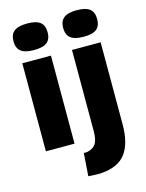

<svg xmlns="http://www.w3.org/2000/svg" viewBox="-141 -850 872 1146"><g transform="rotate(-15 295.0 -277.0)"><path d="M142 -602Q86 -602 61 -622Q36 -642 36 -684Q36 -726 61 -746Q86 -766 142 -766Q198 -766 222.5 -746Q247 -726 247 -684Q247 -642 222.5 -622Q198 -602 142 -602ZM53 0V-544H230V0ZM537 -544V-36Q537 79 491.5 141Q446 203 343 211Q332 212 317 212Q302 212 287 211Q272 210 259 209L269 68Q276 69 281.5 68.5Q287 68 293 67Q329 59 344.5 34Q360 9 360 -44V-544ZM448 -602Q393 -602 368 -622Q343 -642 343 -684Q343 -726 368 -746Q393 -766 448 -766Q504 -766 528.5 -746Q553 -726 553 -684Q553 -642 529 -622Q505 -602 448 -602Z"/></g></svg>

Font: Georama SemiExpanded
Style: Bold
Weight: 700
Width: 6
Designer: Jean-Baptiste Levee
Foundry: Production Type
Version: Version 1.001